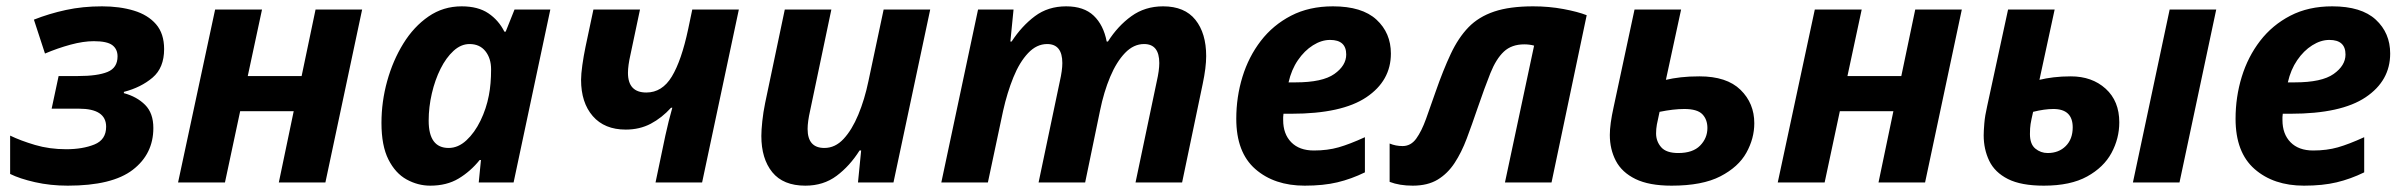

<svg xmlns="http://www.w3.org/2000/svg" viewBox="-20 -576 7589 606"><path d="M194 10Q139 10 90.5 -1Q42 -12 12 -27V-148Q45 -132 90.5 -118.5Q136 -105 189 -105Q241 -105 278 -120Q315 -135 315 -176Q315 -233 229 -233H143L165 -336H226Q288 -336 319.5 -349Q351 -362 351 -398Q351 -421 334.5 -433.5Q318 -446 276 -446Q243 -446 202.5 -435Q162 -424 122 -407L87 -514Q135 -533 188 -544.5Q241 -556 302 -556Q358 -556 402.5 -542.5Q447 -529 472.5 -499.5Q498 -470 498 -421Q498 -362 461.5 -331Q425 -300 371 -286V-282Q412 -271 438 -245Q464 -219 464 -172Q464 -90 399 -40Q334 10 194 10Z M542 0 659 -546H807L762 -336H932L976 -546H1123L1007 0H860L907 -225H738L690 0Z M1338 10Q1299 10 1263.5 -9.5Q1228 -29 1206 -72.5Q1184 -116 1184 -188Q1184 -255 1202 -320Q1220 -385 1253 -438.5Q1286 -492 1332.5 -524Q1379 -556 1437 -556Q1489 -556 1521.5 -534Q1554 -512 1572 -476H1576L1604 -546H1717L1601 0H1491L1498 -71H1494Q1465 -35 1427.5 -12.5Q1390 10 1338 10ZM1396 -109Q1426 -109 1452 -133Q1478 -157 1496.5 -195Q1515 -233 1523 -275Q1530 -311 1530 -357Q1530 -392 1512 -414.5Q1494 -437 1462 -437Q1435 -437 1411.5 -415.5Q1388 -394 1370.5 -359Q1353 -324 1343 -281Q1333 -238 1333 -195Q1333 -109 1396 -109Z M2049 0 2080 -148Q2085 -171 2090.5 -193Q2096 -215 2102 -236H2098Q2069 -204 2034 -185.5Q1999 -167 1955 -167Q1888 -167 1851 -209.5Q1814 -252 1814 -324Q1814 -342 1818 -370.5Q1822 -399 1828 -428L1853 -546H2000L1970 -404Q1962 -369 1962 -346Q1962 -284 2020 -284Q2070 -284 2100.5 -334.5Q2131 -385 2152 -484L2165 -546H2312L2196 0Z M2522 10Q2452 10 2417.5 -32.5Q2383 -75 2383 -147Q2383 -165 2386 -193.5Q2389 -222 2395 -251L2457 -546H2604L2537 -227Q2529 -192 2529 -169Q2529 -109 2582 -109Q2616 -109 2642.5 -137.5Q2669 -166 2689 -214Q2709 -262 2721 -320L2769 -546H2916L2800 0H2688L2698 -101H2693Q2662 -52 2620.5 -21Q2579 10 2522 10Z M2951 0 3067 -546H3179L3169 -445H3173Q3205 -494 3246.5 -525Q3288 -556 3345 -556Q3401 -556 3432 -526.5Q3463 -497 3473 -445H3477Q3508 -494 3551 -525Q3594 -556 3651 -556Q3719 -556 3753 -513.5Q3787 -471 3787 -399Q3787 -363 3776 -311L3711 0H3564L3631 -319Q3639 -354 3639 -377Q3639 -437 3591 -437Q3558 -437 3531 -409Q3504 -381 3484 -333.5Q3464 -286 3452 -227L3405 0H3258L3325 -319Q3333 -354 3333 -377Q3333 -437 3285 -437Q3252 -437 3225 -408.5Q3198 -380 3178.5 -332Q3159 -284 3146 -226L3098 0Z M4098 10Q4002 10 3942 -42.5Q3882 -95 3882 -201Q3882 -270 3901.5 -333.5Q3921 -397 3959.5 -447Q3998 -497 4055 -526.5Q4112 -556 4187 -556Q4279 -556 4324.5 -514Q4370 -472 4370 -407Q4370 -321 4292.5 -269Q4215 -217 4056 -217H4031Q4030 -211 4030 -206.5Q4030 -202 4030 -197Q4030 -153 4055.5 -127Q4081 -101 4127 -101Q4170 -101 4205 -111Q4240 -121 4288 -143V-32Q4245 -11 4201 -0.5Q4157 10 4098 10ZM4047 -316H4069Q4154 -316 4191.5 -342.5Q4229 -369 4229 -404Q4229 -450 4178 -450Q4151 -450 4124 -433Q4097 -416 4076.5 -386Q4056 -356 4047 -316Z M4439 10Q4397 10 4366 -2V-123Q4385 -115 4407 -115Q4433 -115 4450 -138.5Q4467 -162 4481 -201Q4495 -240 4511 -286Q4535 -355 4559 -406Q4583 -457 4615 -490Q4647 -523 4696 -539.5Q4745 -556 4819 -556Q4869 -556 4914.5 -547.5Q4960 -539 4988 -528L4877 0H4730L4822 -432Q4815 -434 4807 -435Q4799 -436 4791 -436Q4751 -436 4726.5 -413Q4702 -390 4684 -345Q4666 -300 4643 -233Q4626 -183 4609.5 -139Q4593 -95 4571 -61.5Q4549 -28 4517.5 -9Q4486 10 4439 10Z M5256 10Q5185 10 5142 -11Q5099 -32 5080 -68.5Q5061 -105 5061 -150Q5061 -184 5073 -238L5139 -546H5286L5238 -324Q5259 -329 5285 -332Q5311 -335 5344 -335Q5430 -335 5473.5 -292.5Q5517 -250 5517 -187Q5517 -139 5492 -94Q5467 -49 5410 -19.5Q5353 10 5256 10ZM5277 -93Q5323 -93 5346 -116.5Q5369 -140 5369 -172Q5369 -199 5353 -215.5Q5337 -232 5296 -232Q5262 -232 5218 -223Q5212 -197 5209.5 -183Q5207 -169 5207 -155Q5207 -130 5223 -111.5Q5239 -93 5277 -93Z M5591 0 5708 -546H5856L5811 -336H5981L6025 -546H6172L6056 0H5909L5956 -225H5787L5739 0Z M6431 10Q6359 10 6317.5 -11Q6276 -32 6258.5 -68.5Q6241 -105 6241 -149Q6241 -162 6243 -186.5Q6245 -211 6252 -241L6318 -546H6465L6417 -324Q6437 -329 6462 -332Q6487 -335 6516 -335Q6583 -335 6626 -296Q6669 -257 6669 -190Q6669 -139 6644.5 -93.5Q6620 -48 6567.5 -19Q6515 10 6431 10ZM6712 0 6828 -546H6975L6859 0ZM6443 -93Q6478 -93 6500 -115Q6522 -137 6522 -174Q6522 -232 6461 -232Q6433 -232 6397 -223Q6391 -197 6389 -184.5Q6387 -172 6387 -153Q6387 -121 6404 -107Q6421 -93 6443 -93Z M7252 10Q7156 10 7096 -42.5Q7036 -95 7036 -201Q7036 -270 7055.5 -333.5Q7075 -397 7113.5 -447Q7152 -497 7209 -526.5Q7266 -556 7341 -556Q7433 -556 7478.5 -514Q7524 -472 7524 -407Q7524 -321 7446.5 -269Q7369 -217 7210 -217H7185Q7184 -211 7184 -206.5Q7184 -202 7184 -197Q7184 -153 7209.5 -127Q7235 -101 7281 -101Q7324 -101 7359 -111Q7394 -121 7442 -143V-32Q7399 -11 7355 -0.5Q7311 10 7252 10ZM7201 -316H7223Q7308 -316 7345.5 -342.5Q7383 -369 7383 -404Q7383 -450 7332 -450Q7305 -450 7278 -433Q7251 -416 7230.5 -386Q7210 -356 7201 -316Z"/></svg>

Font: Noto IKEA Latin
Style: Bold Italic
Weight: 700
Italic angle: -12°
Designer: Monotype Design Team
Foundry: Monotype Imaging Inc.
Version: Version 1.0